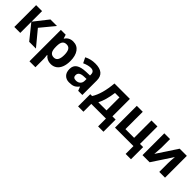

<svg xmlns="http://www.w3.org/2000/svg" viewBox="265 -1857 3398 3398"><g transform="rotate(45 1964.0 -158.5)"><path d="M227.1 0H78.1V-545.9H227.1V-280.8L436 -545.9H600.1L383.8 -284.2L619.1 0H450.2L227.1 -276.9Z M872.6 -403.3Q847.2 -369.1 846.2 -291V-274.9Q845.7 -187 872.1 -148.9Q898.4 -110.8 955.1 -110.8Q1055.2 -110.8 1055.2 -275.9Q1054.7 -356.4 1030.3 -396.5Q1005.9 -436.5 952.1 -437Q898.4 -437.5 872.6 -403.3ZM997.1 9.8Q900.9 9.8 846.2 -60.1H838.4Q846.2 8.3 846.2 19V240.2H697.3V-545.9H818.4L839.4 -475.1H846.2Q898.4 -556.2 998 -556.2Q1097.7 -556.2 1152.3 -481.4Q1207 -406.7 1207 -273.9Q1207 -186.5 1181.6 -122.1Q1156.2 -57.6 1108.4 -23.9Q1061 9.8 997.1 9.8Z M1446.8 -162.1Q1446.8 -99.1 1519 -99.1Q1570.8 -99.1 1601.8 -128.9Q1632.8 -158.7 1632.8 -208V-252.9L1575.2 -251Q1510.3 -249 1478.5 -227.5Q1446.8 -206.1 1446.8 -162.1ZM1538.1 -336.9 1632.8 -339.8V-363.8Q1632.8 -446.8 1547.9 -446.8Q1482.4 -446.8 1394 -407.2L1344.7 -507.8Q1439 -557.1 1551.3 -557.1Q1780.8 -557.1 1780.8 -363.8V0H1676.8L1647.9 -74.2H1644Q1606.4 -26.9 1566.7 -8.5Q1526.9 9.8 1455.6 9.8Q1384.3 9.8 1339.1 -35.2Q1293.9 -80.1 1293.9 -165Q1293.9 -250 1354.7 -291.3Q1415.5 -332.5 1538.1 -336.9Z M2424.8 -545.9V-108.9H2504.9V195.8H2371.1V0H2003.9V195.8H1870.1V-108.9H1916Q2013.7 -260.3 2039.1 -545.9ZM2275.9 -108.9V-434.1H2164.1Q2137.2 -232.4 2071.8 -108.9Z M3114.3 -108.9H3193.8V195.8H3060.1V0H2598.1V-545.9H2747.1V-111.8H2964.8V-545.9H3114.3Z M3430.2 -545.9V-330.1Q3430.2 -295.9 3418.9 -163.1L3670.9 -545.9H3850.1V0H3706.1V-217.8Q3706.1 -275.9 3715.8 -381.8L3464.8 0H3286.1V-545.9Z"/></g></svg>

Font: NotoSans-Bold
Style: Bold
Weight: 700
Designer: Monotype Design team
Foundry: Monotype Imaging Inc.
Version: Version 1.04